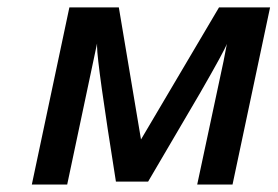

<svg xmlns="http://www.w3.org/2000/svg" viewBox="-20 -492 740 512"><path d="M64.9 0 165 -472.2H296.9L356 -120.1L564 -472.2H700.2L600.1 0H505.9L576.2 -329.1L585 -375Q579.1 -357.9 514.2 -245.1L375 -7.8H289.1Q239.3 -320.8 238.8 -368.2V-376L159.2 0Z"/></svg>

Font: CMU Bright
Style: SemiBoldOblique
Weight: 600
Italic angle: -12°
Version: Version 0.7.0